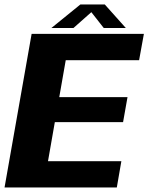

<svg xmlns="http://www.w3.org/2000/svg" viewBox="-38 -824 652 844"><path d="M-18 0H475.5L495.5 -115.5H173L203 -287H503L522.5 -397H222.5L251 -559.5H573.5L594.5 -675H101ZM188 -701H285L363.5 -770.5L418 -701H515L422.5 -804.5H315.5Z"/></svg>

Font: Anybody
Style: Bold Italic
Weight: 700
Italic angle: -10°
Designer: Tyler Finck
Foundry: Etcetera Type Company
Version: Version 1.113;gftools[0.9.25]